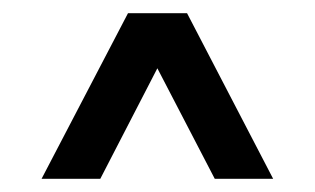

<svg xmlns="http://www.w3.org/2000/svg" viewBox="-20 -709 478 291"><path d="M43 -438 174 -689H263.5L394 -438H305.5L218.5 -605.5L132 -438Z"/></svg>

Font: Big Shoulders Stencil Text ExtraBold
Style: Regular
Weight: 800
Designer: Patric King
Foundry: XO Type Co
Version: Version 1.000